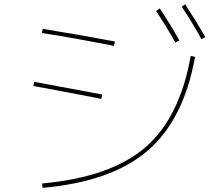

<svg xmlns="http://www.w3.org/2000/svg" viewBox="-20 -856 1040 906"><path d="M178.7 9.8Q501 -19.5 664.6 -159.7Q828.1 -299.8 879.9 -591.8L900.4 -587.9Q847.7 -292 676.8 -145Q505.9 2 180.7 30.3ZM716.8 -803.7 733.4 -816.4Q782.2 -745.1 826.2 -665L807.6 -655.3Q767.6 -726.6 716.8 -803.7ZM837.9 -824.2 853.5 -835.9Q907.2 -753.9 949.2 -680.7L930.7 -670.9Q890.6 -744.1 837.9 -824.2ZM137.7 -450.2 141.6 -469.7Q276.4 -445.3 461.9 -410.2L458 -389.6Q272.5 -425.8 137.7 -450.2ZM177.7 -700.2 181.6 -719.7Q353.5 -692.4 522.5 -660.2L517.6 -639.6Q307.6 -680.7 177.7 -700.2Z"/></svg>

Font: Mgen+ 1m thin
Style: Regular
Weight: 100
Designer: [Source Han Sans]
Ryoko NISHIZUKA  (kana & ideographs); Paul D. Hunt (Latin, Greek & Cyrillic); Wenlong ZHANG  (bopomofo
Version: Version 1.059.20150602